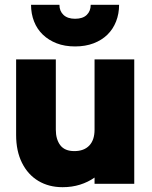

<svg xmlns="http://www.w3.org/2000/svg" viewBox="-20 -764 633 798"><path d="M538 -517Q538 -389 538 -258.5Q538 -128 538 0Q498 0 456 0Q414 0 373 0Q373 -7 373 -13Q373 -19 373 -26Q346 -7 312.5 3.5Q279 14 240 14Q183 14 139.5 -12Q96 -38 71.5 -87Q47 -136 47 -203Q47 -281 47 -360Q47 -439 47 -517Q88 -517 130 -517Q172 -517 212 -517Q212 -445 212 -371Q212 -297 212 -225Q212 -185 230.5 -160.5Q249 -136 289 -136Q329 -136 351 -159Q373 -182 373 -225Q373 -297 373 -371Q373 -445 373 -517Q414 -517 456 -517Q498 -517 538 -517ZM292 -571Q292 -571 292 -571Q292 -571 292 -571Q249 -571 215.5 -584Q182 -597 158 -620Q134 -643 121.5 -675Q109 -707 109 -744Q138 -744 168 -744Q198 -744 227 -744Q227 -718 244 -702Q261 -686 292 -686Q324 -686 340.5 -702Q357 -718 357 -744Q386 -744 416 -744Q446 -744 475 -744Q475 -707 462.5 -675Q450 -643 426.5 -620Q403 -597 369 -584Q335 -571 292 -571Z"/></svg>

Font: Tilt Warp
Style: Regular
Weight: 400
Designer: Andy Clymer
Foundry: Andy Clymer
Version: Version 1.000